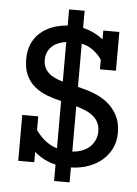

<svg xmlns="http://www.w3.org/2000/svg" viewBox="-52 -677 562 788"><g transform="rotate(5 229.5 -283.5)"><path d="M200.7 2Q152.3 -8.8 112.8 -42.5V0H46.9V-189H112.8V-132.3Q131.8 -106 153.1 -89.6Q174.3 -73.2 200.7 -64.9V-259.8Q168.5 -267.1 139.6 -278.3Q110.8 -289.6 89.4 -307.9Q67.9 -326.2 55.4 -353.3Q43 -380.4 43 -419.4Q43 -454.6 54.9 -481.7Q66.9 -508.8 88.1 -527.8Q109.4 -546.9 138.2 -557.6Q167 -568.4 200.7 -570.8V-637.2H264.6V-566.9Q310.5 -555.7 348.1 -526.9V-563H414.1V-403.3H348.1V-443.4Q331.1 -466.8 311 -481.4Q291 -496.1 264.6 -501.5V-323.2Q299.3 -315.9 331.8 -303.2Q364.3 -290.5 389.2 -270Q414.1 -249.5 429.2 -220Q444.3 -190.4 444.3 -149.4Q444.3 -116.2 431.4 -87.9Q418.5 -59.6 394.8 -38.6Q371.1 -17.6 337.9 -5.1Q304.7 7.3 264.6 8.3V69.8H200.7ZM363.8 -148.4Q363.8 -168.9 356.4 -184.1Q349.1 -199.2 335.9 -210.4Q322.8 -221.7 304.7 -229.5Q286.6 -237.3 264.6 -243.7V-57.1Q287.1 -58.6 305.7 -65.9Q324.2 -73.2 336.9 -85.4Q349.6 -97.7 356.7 -113.8Q363.8 -129.9 363.8 -148.4ZM119.1 -423.3Q119.1 -404.8 125.2 -391.6Q131.3 -378.4 142.3 -368.4Q153.3 -358.4 168.2 -351.6Q183.1 -344.7 200.7 -339.4V-502.9Q159.2 -496.6 139.2 -474.9Q119.1 -453.1 119.1 -423.3Z"/></g></svg>

Font: Rokkitt
Style: Regular
Weight: 400
Version: Version 1.2; ttfautohint (v1.5) -l 7 -r 28 -G 50 -x 13 -D la